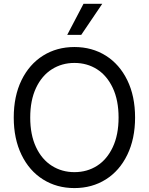

<svg xmlns="http://www.w3.org/2000/svg" viewBox="-20 -959 767 989"><path d="M363.3 9.8Q272.5 9.8 201.7 -34.7Q130.9 -79.1 90.8 -161.6Q50.8 -244.1 50.8 -353.5Q50.8 -463.9 90.8 -545.9Q130.9 -627.9 201.7 -672.4Q272.5 -716.8 363.3 -716.8Q454.1 -716.8 524.9 -672.4Q595.7 -627.9 635.7 -545.9Q675.8 -463.9 675.8 -353.5Q675.8 -244.1 635.7 -161.6Q595.7 -79.1 524.9 -34.7Q454.1 9.8 363.3 9.8ZM363.3 -634.8Q298.8 -634.8 247.1 -602.1Q195.3 -569.3 165.5 -505.9Q135.7 -442.4 135.7 -353.5Q135.7 -264.6 165.5 -201.2Q195.3 -137.7 247.1 -105Q298.8 -72.3 363.3 -72.3Q428.7 -72.3 480 -105Q531.2 -137.7 561 -201.2Q590.8 -264.6 590.8 -353.5Q590.8 -442.4 561 -505.9Q531.2 -569.3 480 -602.1Q428.7 -634.8 363.3 -634.8ZM410.2 -939.5H506.8L398.4 -779.3H326.2Z"/></svg>

Font: Pretendard JP Variable
Style: Regular
Weight: 400
Designer: Base glyphs from Inter by Rasmus Andersson; Hangul glyphs from Noto Sans CJK(Source Han Sans) by Jang Soo-young and Kang
Foundry: Kil Hyung-jin
Version: Version 1.307;Glyphs 3.2 (3192)